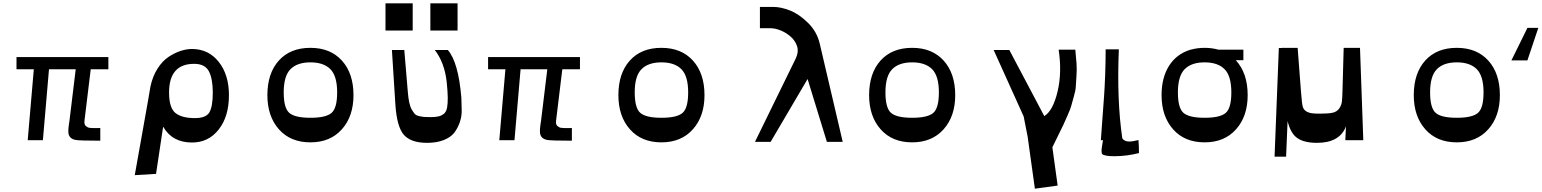

<svg xmlns="http://www.w3.org/2000/svg" viewBox="-20 -850 9346 1164"><path d="M492 -117Q491 -106 493 -98Q495 -90 501 -85.5Q507 -81 512.5 -78Q518 -75 529 -74.5Q540 -74 546.5 -73.5Q553 -73 567.5 -73.5Q582 -74 588 -74V3Q459 3 436 -2Q400 -10 395 -42Q392 -64 401 -117L439 -430H277L240 0H148L185 -430H80V-504H637V-430H530Z M797 212 877 -237 892 -325Q905 -387 935 -434Q965 -481 1002.5 -505.5Q1040 -530 1075.5 -541.5Q1111 -553 1144 -553Q1244 -553 1306 -475Q1368 -397 1368 -273Q1368 -144 1306 -65Q1244 14 1144 14Q1024 14 969 -82L926 204ZM1162 -134Q1229 -134 1249.5 -169Q1270 -204 1270 -289Q1270 -372 1246.5 -417.5Q1223 -463 1157 -463Q1005 -463 1005 -289Q1005 -196 1043.5 -165Q1082 -134 1162 -134Z M1862 13Q1741 13 1671 -66Q1601 -145 1601 -273Q1601 -406 1670.5 -483Q1740 -560 1862 -560Q1983 -560 2053 -482.5Q2123 -405 2123 -273Q2123 -145 2052.5 -66Q1982 13 1862 13ZM2024 -290Q2024 -389 1983 -430.5Q1942 -472 1862 -472Q1782 -472 1741 -430.5Q1700 -389 1700 -290Q1700 -195 1734 -165.5Q1768 -136 1862 -136Q1956 -136 1990 -165.5Q2024 -195 2024 -290Z M2317 -665V-830H2482V-665ZM2589 -665V-830H2754V-665ZM2377 -216 2356 -547H2431L2452 -297Q2455 -258 2460.5 -231Q2466 -204 2476 -186.5Q2486 -169 2494.5 -159.5Q2503 -150 2521.5 -146Q2540 -142 2552 -141Q2564 -140 2590 -140Q2621 -140 2639.5 -144.5Q2658 -149 2672 -161Q2686 -173 2690.5 -198Q2695 -223 2694.5 -259.5Q2694 -296 2688 -354Q2675 -470 2616 -547H2695Q2759 -473 2777 -258Q2778 -221 2779 -183Q2780 -145 2767.5 -109Q2755 -73 2734 -45.5Q2713 -18 2670.5 -1Q2628 16 2569 16Q2472 16 2429 -32Q2386 -80 2377 -216Z M3351 -117Q3350 -106 3352 -98Q3354 -90 3360 -85.5Q3366 -81 3371.5 -78Q3377 -75 3388 -74.5Q3399 -74 3405.5 -73.5Q3412 -73 3426.5 -73.5Q3441 -74 3447 -74V3Q3318 3 3295 -2Q3259 -10 3254 -42Q3251 -64 3260 -117L3298 -430H3136L3099 0H3007L3044 -430H2939V-504H3496V-430H3389Z M3990 13Q3869 13 3799 -66Q3729 -145 3729 -273Q3729 -406 3798.5 -483Q3868 -560 3990 -560Q4111 -560 4181 -482.5Q4251 -405 4251 -273Q4251 -145 4180.5 -66Q4110 13 3990 13ZM4152 -290Q4152 -389 4111 -430.5Q4070 -472 3990 -472Q3910 -472 3869 -430.5Q3828 -389 3828 -290Q3828 -195 3862 -165.5Q3896 -136 3990 -136Q4084 -136 4118 -165.5Q4152 -195 4152 -290Z M4587 -808H4669Q4714 -808 4769 -786.5Q4824 -765 4878.5 -711.5Q4933 -658 4950 -584L5089 10H4993L4876 -371L4652 10H4557L4805 -497Q4823 -536 4812.5 -569Q4802 -602 4775 -626.5Q4748 -651 4714 -665Q4680 -679 4650 -679H4587Z M5510 13Q5389 13 5319 -66Q5249 -145 5249 -273Q5249 -406 5318.5 -483Q5388 -560 5510 -560Q5631 -560 5701 -482.5Q5771 -405 5771 -273Q5771 -145 5700.5 -66Q5630 13 5510 13ZM5672 -290Q5672 -389 5631 -430.5Q5590 -472 5510 -472Q5430 -472 5389 -430.5Q5348 -389 5348 -290Q5348 -195 5382 -165.5Q5416 -136 5510 -136Q5604 -136 5638 -165.5Q5672 -195 5672 -290Z M6499 -549Q6504 -503 6506.5 -465Q6509 -427 6506 -388Q6503 -349 6502 -325Q6501 -301 6489.5 -262.5Q6478 -224 6474.5 -208.5Q6471 -193 6451.5 -149Q6432 -105 6426.5 -93Q6421 -81 6394 -26.5Q6367 28 6360 43L6392 275L6254 294L6210 -22L6186 -144L6004 -547H6099L6311 -146Q6364 -179 6391.5 -295Q6419 -411 6398 -549Z M6882 -1Q6885 36 6885 78Q6810 97 6737 97Q6703 97 6689 94Q6668 90 6663 85Q6658 80 6658 65Q6658 53 6663 23Q6665 7 6667 0H6654Q6657 -47 6663.5 -132.5Q6670 -218 6673.5 -267.5Q6677 -317 6680 -395Q6683 -473 6683 -551H6763Q6750 -242 6784 -11Q6797 8 6826 8Q6847 8 6882 -1Z M7472 -485Q7544 -407 7544 -273Q7544 -145 7473.5 -66Q7403 13 7283 13Q7162 13 7092 -66Q7022 -145 7022 -273Q7022 -379 7067 -450.5Q7112 -522 7195 -548V-549H7200Q7239 -560 7283 -560Q7327 -560 7366 -549H7518V-485ZM7445 -290Q7445 -389 7404 -430.5Q7363 -472 7283 -472Q7203 -472 7162 -430.5Q7121 -389 7121 -290Q7121 -195 7155 -165.5Q7189 -136 7283 -136Q7377 -136 7411 -165.5Q7445 -195 7445 -290Z M8245 0H8136L8140 -84Q8102 16 7964 16Q7887 16 7845.5 -12.5Q7804 -41 7786 -116L7777 100H7707L7733 -559H7751V-560H7847L7867 -297Q7873 -215 7879 -200Q7890 -169 7936 -163Q7955 -161 7984 -161Q8033 -161 8058.5 -166.5Q8084 -172 8098 -191Q8112 -210 8115 -232.5Q8118 -255 8119 -305L8126 -560H8225Z M9143 -484 9240 -681H9306L9240 -484ZM8812 13Q8691 13 8621 -66Q8551 -145 8551 -273Q8551 -406 8620.5 -483Q8690 -560 8812 -560Q8933 -560 9003 -482.5Q9073 -405 9073 -273Q9073 -145 9002.5 -66Q8932 13 8812 13ZM8974 -290Q8974 -389 8933 -430.5Q8892 -472 8812 -472Q8732 -472 8691 -430.5Q8650 -389 8650 -290Q8650 -195 8684 -165.5Q8718 -136 8812 -136Q8906 -136 8940 -165.5Q8974 -195 8974 -290Z"/></svg>

Font: OpenDyslexic
Style: Regular
Weight: 400
Designer: Abbie Gonzalez
Version: Version 0.920;hotconv 1.0.109;makeotfexe 2.5.65596